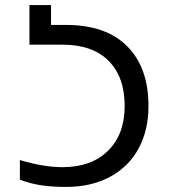

<svg xmlns="http://www.w3.org/2000/svg" viewBox="-20 -734 672 764"><path d="M97.2 -713.9H183.1V-634.8H243.2Q401.4 -634.8 486.1 -550Q570.8 -465.3 570.8 -312Q570.8 -215.8 531.5 -143.1Q492.2 -70.3 417.5 -30.3Q342.8 9.8 243.2 9.8Q188 9.8 144.8 3.4Q101.6 -2.9 59.1 -19V-97.2Q153.3 -68.8 229 -68.8Q343.8 -68.8 409.9 -134.3Q476.1 -199.7 476.1 -312Q476.1 -428.2 411.9 -492.2Q347.7 -556.2 229 -556.2H97.2Z"/></svg>

Font: NotoPenekeko
Style: Regular
Weight: 400
Designer: Monotype Design team
Foundry: Monotype Imaging Inc.
Version: Version 1.04